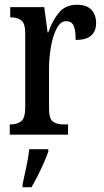

<svg xmlns="http://www.w3.org/2000/svg" viewBox="-20 -566 436 807"><path d="M21 0V-43H24Q50 -43 68 -55.5Q86 -68 86 -115V-425Q86 -469 69 -481Q52 -493 26 -493H23V-536H166L180 -430H183Q200 -479 227.5 -512.5Q255 -546 303 -546Q345 -546 364.5 -524.5Q384 -503 384 -469Q384 -435 363 -416.5Q342 -398 298 -398Q298 -439 289.5 -458Q281 -477 258 -477Q234 -477 218 -446Q202 -415 194 -368.5Q186 -322 186 -276V-110Q186 -66 203 -54.5Q220 -43 245 -43H266V0ZM75 208Q82 175 90.5 136Q99 97 103 61H183V71Q176 92 164 119Q152 146 138.5 173Q125 200 112 221H75Z"/></svg>

Font: Noto Serif Tamil ExtraCondensed Medium
Style: Regular
Weight: 500
Width: 2
Designer: Indian Type Foundry, Tom Grace, and the Monotype Design Team
Foundry: Monotype Imaging Inc.
Version: Version 2.004; ttfautohint (v1.8.4.7-5d5b)